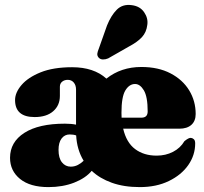

<svg xmlns="http://www.w3.org/2000/svg" viewBox="-20 -752 835 784"><path d="M779 -286.5Q779 -258 761.5 -242.2Q744 -226.5 712 -226.5H483Q496 -170 531.8 -143.2Q567.5 -116.5 619.5 -116.5Q656.5 -116.5 686.5 -132Q716.5 -147.5 733 -175.5Q750.5 -190 759.5 -189Q766 -188.5 771.5 -183.5Q777 -178.5 777 -166.5Q777 -118.5 748.8 -78Q720.5 -37.5 669.5 -12.8Q618.5 12 551 12Q486 12 436.5 -5.8Q387 -23.5 354.5 -54.5Q329.5 -24.5 282.8 -6.2Q236 12 178 12Q103 12 62 -21.2Q21 -54.5 21 -107.5Q21 -172 79.5 -209.5Q138 -247 245 -247Q271 -247 290.5 -243V-386Q290.5 -404 281.2 -415Q272 -426 256.5 -426Q243 -426 233.8 -418.5Q224.5 -411 224.5 -398V-360.5Q224.5 -321.5 197.2 -297.8Q170 -274 121.5 -274Q41.5 -274 41.5 -343.5Q41.5 -374 68 -405Q94.5 -436 146.2 -456.8Q198 -477.5 274.5 -477.5Q363 -477.5 414.5 -431Q474.5 -478.5 557 -478.5Q626.5 -478.5 676.2 -452.5Q726 -426.5 752.5 -383Q779 -339.5 779 -286.5ZM476 -291.5Q476 -281 476.5 -271.5H557.5Q583 -271.5 583 -297Q583 -357 567.5 -383Q552 -409 531.5 -409Q508 -409 492 -383Q476 -357 476 -291.5ZM219 -140Q219 -106.5 233 -89Q247 -71.5 269 -71.5Q284.5 -71.5 298 -78.5Q311.5 -85.5 321.5 -95.5Q294 -141 291 -199Q280 -203 264.5 -203Q244 -203 231.5 -186.5Q219 -170 219 -140ZM417 -648Q433.5 -689 457 -712.5Q480.5 -736 517.5 -731Q551.5 -727 568.5 -702.2Q585.5 -677.5 581.5 -650.5Q578 -620.5 559.8 -600.5Q541.5 -580.5 506.5 -562L421.5 -513.5Q411 -509 400.2 -509.2Q389.5 -509.5 383 -516.5Q376 -524.5 377.5 -533.8Q379 -543 383.5 -553.5Z"/></svg>

Font: Fraunces 72pt S050 Black
Style: Regular
Weight: 900
Version: Version 1.000; ttfautohint (v1.8.3)